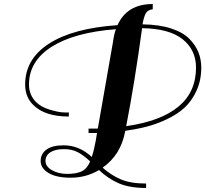

<svg xmlns="http://www.w3.org/2000/svg" viewBox="-20 -730 1020 954"><path d="M331 153Q260 153 221 129.5Q182 106 182 70Q182 35 210.5 13.5Q239 -8 296 -8Q374 -8 436 50Q448 13 456 -32L462 -69H420V-91H466L542 -525Q547 -562 556 -585Q349 -569 236.5 -497.5Q124 -426 124 -310Q124 -258 160 -222Q185 -198 226 -185.5Q267 -173 293.5 -171.5Q320 -170 322 -172V-151Q204 -151 147 -207Q105 -246 105 -310Q105 -437 224 -513.5Q343 -590 564 -605Q611 -710 739 -710V-684Q714 -681 704.5 -664Q695 -647 688 -609Q771 -608 830.5 -588.5Q890 -569 921 -537Q952 -505 966 -470Q980 -435 980 -394Q980 -331 956.5 -279.5Q933 -228 897 -195Q861 -162 809 -137.5Q757 -113 708 -100.5Q659 -88 602 -80V-78Q581 39 490 103Q531 140 580 161Q629 182 706 182V204Q623 204 569.5 180.5Q516 157 472 115Q408 153 331 153ZM954 -394Q954 -482 887.5 -535Q821 -588 686 -590Q649 -318 607 -103Q954 -153 954 -394ZM428 72Q396 42 367 26.5Q338 11 298 11Q255 11 230.5 26.5Q206 42 206 70Q206 97 238 115.5Q270 134 314 134Q360 134 386.5 121Q413 108 428 72Z"/></svg>

Font: Sail
Style: Regular
Weight: 400
Designer: Miguel Hernandez
Foundry: Miguel Hernandez
Version: Version 1.002